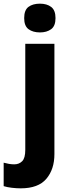

<svg xmlns="http://www.w3.org/2000/svg" viewBox="-71 -788 384 1048"><path d="M61 -689Q61 -733 84.5 -750.5Q108 -768 147 -768Q185 -768 208.5 -750Q232 -732 232 -689Q232 -646 208 -628.5Q184 -611 147 -611Q109 -611 85 -628.5Q61 -646 61 -689ZM42 240Q19 240 -6.5 237Q-32 234 -51 228V100Q-36 104 -22 106.5Q-8 109 7 109Q33 109 50 92Q67 75 67 30V-549H226V53Q226 136 182 188Q138 240 42 240Z"/></svg>

Font: Noto Sans Sinhala SemiCondensed ExtraBold
Style: Regular
Weight: 800
Width: 4
Designer: Jelle Bosma - Monotype Design Team
Foundry: Monotype Imaging Inc.
Version: Version 2.006; ttfautohint (v1.8.4.7-5d5b)